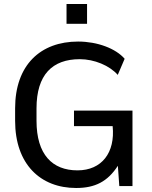

<svg xmlns="http://www.w3.org/2000/svg" viewBox="-20 -938 768 968"><path d="M581.5 0H647.9V-380.4H353V-302.2H547.9C561.5 -168.5 493.2 -79.1 370.6 -79.1C243.7 -79.1 164.1 -158.7 164.1 -329.1V-391.6C164.1 -561.5 244.1 -639.6 382.3 -639.6C455.1 -639.6 531.7 -607.9 573.7 -560.5L608.4 -641.6C563.5 -693.8 470.7 -728.5 374 -728.5C184.1 -728.5 56.2 -610.4 56.2 -391.6V-329.1C56.2 -109.9 184.1 9.8 363.8 9.8C459.5 9.8 522.5 -22.5 574.2 -102.1ZM418.9 -817.9V-918H315.4V-817.9Z"/></svg>

Font: Winston
Style: Regular
Weight: 400
Designer: Vernon Adams, Kim Jin-seong, David Berlow, Cristiano Sobral
Foundry: The Winston Project Authors
Version: Version 3.004